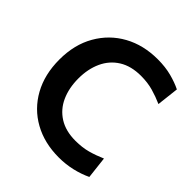

<svg xmlns="http://www.w3.org/2000/svg" viewBox="-196 -851 1002 1002"><g transform="rotate(45 304.5 -350.0)"><path d="M394 14Q288 14 207 -31Q126 -76 80.5 -158Q35 -240 35 -350Q35 -460 82 -542Q129 -624 210.5 -669Q292 -714 398 -714Q454 -714 499.5 -702Q545 -690 579 -673L565 -551Q527 -568 486.5 -579.5Q446 -591 397 -591Q324 -591 274.5 -560Q225 -529 200 -474.5Q175 -420 175 -350Q175 -280 199.5 -225.5Q224 -171 273 -140Q322 -109 394 -109Q444 -109 484 -120Q524 -131 565 -149L579 -27Q539 -8 492 3Q445 14 394 14Z"/></g></svg>

Font: Cabin VF Beta
Style: Regular
Weight: 400
Designer: Pablo Impallari
Foundry: Pablo Impallari. http://www.impallari.com Igino Marini. http://www.ikern.com
Version: Version 2.200